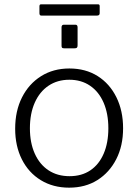

<svg xmlns="http://www.w3.org/2000/svg" viewBox="-20 -856 638 886"><path d="M299 10Q225 10 168.5 -24.5Q112 -59 81 -120.5Q50 -182 50 -262Q50 -344 81.5 -406.5Q113 -469 169.5 -504.5Q226 -540 300 -540Q375 -540 430.5 -505Q486 -470 517 -407.5Q548 -345 548 -264Q548 -183 516.5 -121.5Q485 -60 429.5 -25Q374 10 299 10ZM301 -43Q357 -43 397 -70Q437 -97 458.5 -147Q480 -197 480 -264Q480 -332 458 -382.5Q436 -433 395.5 -460.5Q355 -488 300 -488Q245 -488 204 -460.5Q163 -433 140.5 -382.5Q118 -332 118 -264Q118 -197 140.5 -147Q163 -97 204 -70Q245 -43 301 -43ZM338 -730V-647Q338 -639 335 -636Q332 -633 323 -633H277Q269 -633 266.5 -635.5Q264 -638 264 -645V-730Q264 -742 275 -742H328Q338 -742 338 -730ZM440 -828V-795Q440 -784 427 -784H171Q166 -784 164 -787Q162 -790 162 -795V-827Q162 -836 169 -836H433Q440 -836 440 -828Z"/></svg>

Font: Libre Franklin Thin Light
Style: Regular
Weight: 300
Version: Version 3.000